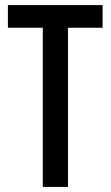

<svg xmlns="http://www.w3.org/2000/svg" viewBox="-20 -734 435 754"><path d="M247 0V-625H383V-714H11V-625H148V0Z"/></svg>

Font: Noto Sans Armenian ExtraCondensed Medium
Style: Regular
Weight: 500
Width: 2
Designer: Monotype Design Team
Foundry: Monotype Imaging Inc.
Version: Version 2.008